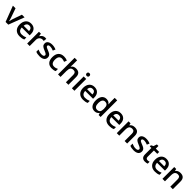

<svg xmlns="http://www.w3.org/2000/svg" viewBox="862 -3482 6215 6215"><g transform="rotate(45 3969.5 -375.0)"><path d="M205.1 0 0 -540H121.1L231 -226.1Q259.3 -147 265.1 -98.1H269Q273.4 -133.3 303.2 -226.1L413.1 -540H535.2L329.1 0Z M853 9.8Q727.1 9.8 656 -63.7Q585 -137.2 585 -266.1Q585 -398.4 650.9 -474.1Q716.8 -549.8 832 -549.8Q939 -549.8 1001 -484.9Q1063 -419.9 1063 -306.2V-244.1H703.1Q705.6 -165.5 745.6 -123.3Q785.6 -81.1 858.4 -81.1Q906.2 -81.1 947.5 -90.1Q988.8 -99.1 1036.1 -120.1V-26.9Q994.1 -6.8 951.2 1.5Q908.2 9.8 853 9.8ZM832 -462.9Q777.3 -462.9 744.4 -428.2Q711.4 -393.6 705.1 -327.1H950.2Q949.2 -394 918 -428.5Q886.7 -462.9 832 -462.9Z M1467.3 -549.8Q1502 -549.8 1524.4 -544.9L1513.2 -438Q1488.8 -443.8 1462.4 -443.8Q1393.6 -443.8 1350.8 -398.9Q1308.1 -354 1308.1 -282.2V0H1193.4V-540H1283.2L1298.3 -444.8H1304.2Q1331.1 -493.2 1374.3 -521.5Q1417.5 -549.8 1467.3 -549.8Z M1987.3 -153.8Q1987.3 -74.7 1929.7 -32.5Q1872.1 9.8 1764.6 9.8Q1656.7 9.8 1591.3 -22.9V-122.1Q1686.5 -78.1 1768.6 -78.1Q1874.5 -78.1 1874.5 -142.1Q1874.5 -162.6 1862.8 -176.3Q1851.1 -189.9 1824.2 -204.6Q1797.4 -219.2 1749.5 -237.8Q1656.2 -273.9 1623.3 -310.1Q1590.3 -346.2 1590.3 -403.8Q1590.3 -473.1 1646.2 -511.5Q1702.1 -549.8 1798.3 -549.8Q1893.6 -549.8 1978.5 -511.2L1941.4 -424.8Q1854 -460.9 1794.4 -460.9Q1703.6 -460.9 1703.6 -409.2Q1703.6 -383.8 1727.3 -366.2Q1751 -348.6 1830.6 -317.9Q1897.5 -292 1927.7 -270.5Q1958 -249 1972.7 -220.9Q1987.3 -192.9 1987.3 -153.8Z M2329.1 9.8Q2206.5 9.8 2142.8 -61.8Q2079.1 -133.3 2079.1 -267.1Q2079.1 -403.3 2145.8 -476.6Q2212.4 -549.8 2338.4 -549.8Q2423.8 -549.8 2492.2 -518.1L2457.5 -425.8Q2384.8 -454.1 2337.4 -454.1Q2197.3 -454.1 2197.3 -268.1Q2197.3 -177.2 2232.2 -131.6Q2267.1 -85.9 2334.5 -85.9Q2411.1 -85.9 2479.5 -124V-23.9Q2448.7 -5.9 2413.8 2Q2378.9 9.8 2329.1 9.8Z M3081.5 0H2966.3V-332Q2966.3 -394.5 2941.2 -425.3Q2916 -456.1 2861.3 -456.1Q2789.1 -456.1 2755.1 -412.8Q2721.2 -369.6 2721.2 -268.1V0H2606.4V-759.8H2721.2V-566.9Q2721.2 -520.5 2715.3 -467.8H2722.7Q2746.1 -506.8 2787.8 -528.3Q2829.6 -549.8 2885.3 -549.8Q3081.5 -549.8 3081.5 -352.1Z M3356 0H3241.2V-540H3356ZM3234.4 -683.1Q3234.4 -713.9 3251.2 -730.5Q3268.1 -747.1 3299.3 -747.1Q3329.6 -747.1 3346.4 -730.5Q3363.3 -713.9 3363.3 -683.1Q3363.3 -653.8 3346.4 -637Q3329.6 -620.1 3299.3 -620.1Q3268.1 -620.1 3251.2 -637Q3234.4 -653.8 3234.4 -683.1Z M3755.9 9.8Q3629.9 9.8 3558.8 -63.7Q3487.8 -137.2 3487.8 -266.1Q3487.8 -398.4 3553.7 -474.1Q3619.6 -549.8 3734.9 -549.8Q3841.8 -549.8 3903.8 -484.9Q3965.8 -419.9 3965.8 -306.2V-244.1H3606Q3608.4 -165.5 3648.4 -123.3Q3688.5 -81.1 3761.2 -81.1Q3809.1 -81.1 3850.3 -90.1Q3891.6 -99.1 3939 -120.1V-26.9Q3897 -6.8 3854 1.5Q3811 9.8 3755.9 9.8ZM3734.9 -462.9Q3680.2 -462.9 3647.2 -428.2Q3614.3 -393.6 3607.9 -327.1H3853Q3852.1 -394 3820.8 -428.5Q3789.6 -462.9 3734.9 -462.9Z M4278.3 9.8Q4177.2 9.8 4120.6 -63.5Q4064 -136.7 4064 -269Q4064 -401.9 4121.3 -475.8Q4178.7 -549.8 4280.3 -549.8Q4386.7 -549.8 4442.4 -471.2H4448.2Q4439.9 -529.3 4439.9 -563V-759.8H4555.2V0H4465.3L4445.3 -70.8H4439.9Q4384.8 9.8 4278.3 9.8ZM4309.1 -83Q4379.9 -83 4412.1 -122.8Q4444.3 -162.6 4445.3 -252V-268.1Q4445.3 -370.1 4412.1 -413.1Q4378.9 -456.1 4308.1 -456.1Q4247.6 -456.1 4214.8 -407Q4182.1 -357.9 4182.1 -267.1Q4182.1 -177.2 4213.9 -130.1Q4245.6 -83 4309.1 -83Z M4955.1 9.8Q4829.1 9.8 4758.1 -63.7Q4687 -137.2 4687 -266.1Q4687 -398.4 4752.9 -474.1Q4818.8 -549.8 4934.1 -549.8Q5041 -549.8 5103 -484.9Q5165 -419.9 5165 -306.2V-244.1H4805.2Q4807.6 -165.5 4847.7 -123.3Q4887.7 -81.1 4960.4 -81.1Q5008.3 -81.1 5049.6 -90.1Q5090.8 -99.1 5138.2 -120.1V-26.9Q5096.2 -6.8 5053.2 1.5Q5010.3 9.8 4955.1 9.8ZM4934.1 -462.9Q4879.4 -462.9 4846.4 -428.2Q4813.5 -393.6 4807.1 -327.1H5052.2Q5051.3 -394 5020 -428.5Q4988.8 -462.9 4934.1 -462.9Z M5770.5 0H5655.3V-332Q5655.3 -394.5 5630.1 -425.3Q5605 -456.1 5550.3 -456.1Q5477.5 -456.1 5443.8 -413.1Q5410.2 -370.1 5410.2 -269V0H5295.4V-540H5385.3L5401.4 -469.2H5407.2Q5431.6 -507.8 5476.6 -528.8Q5521.5 -549.8 5576.2 -549.8Q5770.5 -549.8 5770.5 -352.1Z M6293 -153.8Q6293 -74.7 6235.4 -32.5Q6177.7 9.8 6070.3 9.8Q5962.4 9.8 5897 -22.9V-122.1Q5992.2 -78.1 6074.2 -78.1Q6180.2 -78.1 6180.2 -142.1Q6180.2 -162.6 6168.5 -176.3Q6156.7 -189.9 6129.9 -204.6Q6103 -219.2 6055.2 -237.8Q5961.9 -273.9 5929 -310.1Q5896 -346.2 5896 -403.8Q5896 -473.1 5951.9 -511.5Q6007.8 -549.8 6104 -549.8Q6199.2 -549.8 6284.2 -511.2L6247.1 -424.8Q6159.7 -460.9 6100.1 -460.9Q6009.3 -460.9 6009.3 -409.2Q6009.3 -383.8 6033 -366.2Q6056.6 -348.6 6136.2 -317.9Q6203.1 -292 6233.4 -270.5Q6263.7 -249 6278.3 -220.9Q6293 -192.9 6293 -153.8Z M6618.2 -83Q6660.2 -83 6702.1 -96.2V-9.8Q6683.1 -1.5 6653.1 4.2Q6623 9.8 6590.8 9.8Q6427.7 9.8 6427.7 -162.1V-453.1H6354V-503.9L6433.1 -545.9L6472.2 -660.2H6543V-540H6696.8V-453.1H6543V-164.1Q6543 -122.6 6563.7 -102.8Q6584.5 -83 6618.2 -83Z M7045.9 9.8Q6919.9 9.8 6848.9 -63.7Q6777.8 -137.2 6777.8 -266.1Q6777.8 -398.4 6843.8 -474.1Q6909.7 -549.8 7024.9 -549.8Q7131.8 -549.8 7193.8 -484.9Q7255.9 -419.9 7255.9 -306.2V-244.1H6896Q6898.4 -165.5 6938.5 -123.3Q6978.5 -81.1 7051.3 -81.1Q7099.1 -81.1 7140.4 -90.1Q7181.6 -99.1 7229 -120.1V-26.9Q7187 -6.8 7144 1.5Q7101.1 9.8 7045.9 9.8ZM7024.9 -462.9Q6970.2 -462.9 6937.3 -428.2Q6904.3 -393.6 6897.9 -327.1H7143.1Q7142.1 -394 7110.8 -428.5Q7079.6 -462.9 7024.9 -462.9Z M7861.3 0H7746.1V-332Q7746.1 -394.5 7720.9 -425.3Q7695.8 -456.1 7641.1 -456.1Q7568.4 -456.1 7534.7 -413.1Q7501 -370.1 7501 -269V0H7386.2V-540H7476.1L7492.2 -469.2H7498Q7522.5 -507.8 7567.4 -528.8Q7612.3 -549.8 7667 -549.8Q7861.3 -549.8 7861.3 -352.1Z"/></g></svg>

Font: f0_21440          
Style: Regular
Weight: 600
Foundry: Ascender Corporation
Version: Version 1.10